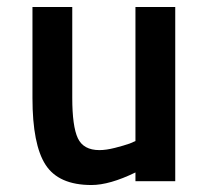

<svg xmlns="http://www.w3.org/2000/svg" viewBox="-20 -519 600 550"><path d="M368 -499H482V0H368V-25Q294 11 242 11Q148 11 110.5 -47Q73 -105 73 -238V-499H187V-239Q187 -157 203 -123Q219 -89 265 -89Q284 -89 309.5 -95.5Q335 -102 352 -108L368 -115Z"/></svg>

Font: TypoPRO Titillium Maps
Style: 800 wt
Weight: 800
Designer: Campivisivi
Foundry: Accademia di Belle Arti di Urbino and students of MA course of Visual design
Version: Version 001.001